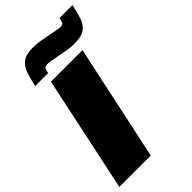

<svg xmlns="http://www.w3.org/2000/svg" viewBox="-273 -991 1076 1076"><g transform="rotate(-45 264.5 -453.0)"><path d="M-3 0 143 -688H393L246 0ZM63 -733Q74 -783 86.5 -819Q99 -855 125.5 -875Q152 -895 207 -895Q239 -895 271 -889Q303 -883 329 -878Q351 -874 368 -870.5Q385 -867 397 -867Q416 -867 420.5 -876Q425 -885 429 -906H532Q522 -857 509.5 -820.5Q497 -784 470 -764.5Q443 -745 388 -745Q356 -745 324.5 -751Q293 -757 266 -762Q246 -766 228 -769Q210 -772 198 -772Q181 -772 175.5 -763Q170 -754 166 -733Z"/></g></svg>

Font: Saira SemiExpanded Black
Style: Italic
Weight: 900
Width: 6
Italic angle: -12°
Designer: Hector Gatti with collaboration of the Omnibus-Type team
Foundry: Omnibus-Type
Version: Version 1.101